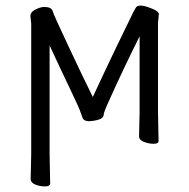

<svg xmlns="http://www.w3.org/2000/svg" viewBox="-20 -507 679 689"><path d="M479 -18 481 -106V-377Q419 -252 376 -156Q364 -130 358 -115Q352 -100 352 -95Q352 -76 301 -72Q280 -72 276 -85L269 -104Q268 -109 258 -131Q248 -153 230 -191Q193 -268 158 -344V46L160 151Q160 162 141.5 162Q123 162 106 155Q90 148 90 136L92 46V-422L89 -450L90 -456Q93 -466 109.5 -474Q126 -482 139 -482Q165 -482 169 -467Q171 -460 184 -431Q197 -402 222 -349Q273 -240 313 -159Q360 -260 397 -337Q434 -414 447 -440Q459 -466 466 -477Q474 -497 523 -477Q550 -467 550 -456L547 -425V-106L549 -1Q549 9 531.5 9Q514 9 496 2Q479 -5 479 -18Z"/></svg>

Font: Fusion Kai T
Style: Regular
Weight: 400
Designer: Fontworks Inc.
Version: Version 24.134;May 13, 2024